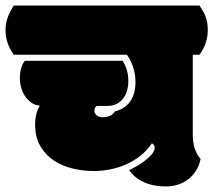

<svg xmlns="http://www.w3.org/2000/svg" viewBox="-62 -670 771 694"><path d="M689 -560.1Q689 -513.7 659.2 -472.2H634.8V-188Q634.8 -154.3 641.8 -133.3Q648.9 -112.3 663.1 -95.2Q658.2 -71.8 646.7 -53.5Q635.3 -35.2 618.9 -22.5Q602.5 -9.8 581.8 -2.9Q561 3.9 537.6 3.9Q491.7 3.9 457.8 -11.7Q423.8 -27.3 404.8 -55.2Q414.1 -59.1 429.7 -67.9Q445.3 -76.7 460.2 -87.9Q475.1 -99.1 486.1 -111.8Q497.1 -124.5 497.1 -136.2Q497.1 -147 486.8 -151.9Q470.2 -126.5 446.5 -107.7Q422.9 -88.9 395 -76.4Q367.2 -64 337.2 -57.9Q307.1 -51.8 277.8 -51.8Q237.8 -51.8 199.7 -61Q161.6 -70.3 131.6 -90.6Q101.6 -110.8 83.3 -142.8Q64.9 -174.8 64.9 -220.2Q64.9 -259.3 82 -288.1Q64.5 -289.6 50.8 -299.3Q37.1 -309.1 28.1 -323Q19 -336.9 14.4 -353.8Q9.8 -370.6 9.8 -386.7Q9.8 -427.7 27.8 -450.2H380.9Q401.9 -418.9 401.9 -377.4Q401.9 -359.9 397.5 -343.5Q393.1 -327.1 383.8 -314.7Q374.5 -302.2 360.1 -294.7Q345.7 -287.1 326.2 -287.1H287.1Q280.3 -281.2 279.3 -273.9Q278.3 -266.6 281.5 -260.5Q284.7 -254.4 292 -250.2Q299.3 -246.1 309.6 -246.1Q322.3 -246.1 334.7 -251Q347.2 -255.9 353 -267.1Q427.7 -287.1 427.7 -374.5Q427.7 -402.3 418.5 -429.2Q409.2 -456.1 396.5 -472.2H-12.2Q-42 -513.7 -42 -560.1Q-42 -585 -34.9 -605Q-27.8 -625 -12.2 -649.9H659.2Q667 -638.2 672.6 -628.2Q678.2 -618.2 681.9 -607.7Q685.5 -597.2 687.3 -585.7Q689 -574.2 689 -560.1Z"/></svg>

Font: Modak sl
Style: Regular
Weight: 400
Designer: Sarang Kulkarni, Maithili Shingre, Noopur Datye
Foundry: Ek Type
Version: Version 1.036;PS Version 1.000;hotconv 1.0.79;makeotf.lib2.5